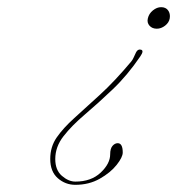

<svg xmlns="http://www.w3.org/2000/svg" viewBox="-20 -447 505 535"><path d="M429 -427Q442 -427 448.5 -418Q455 -409 453 -396Q451 -384 440 -375.5Q429 -367 417 -367Q404 -367 396.5 -375.5Q389 -384 392 -396Q395 -409 406 -418Q417 -427 429 -427ZM190 68Q162 68 141 49.5Q120 31 120 -4Q120 -38 138 -64Q156 -90 187 -118Q218 -146 259 -183.5Q300 -221 346 -276Q350 -281 353 -288Q356 -295 359 -301Q364 -311 373 -308.5Q382 -306 371 -290Q335 -237 294 -198Q253 -159 216.5 -128Q180 -97 157 -67.5Q134 -38 134 -4Q134 27 152.5 43Q171 59 190 59Q234 59 260.5 34Q287 9 287 -17Q287 -33 293.5 -40.5Q300 -48 308 -48Q322 -48 322 -22Q322 -9 305 12.5Q288 34 258 51Q228 68 190 68Z"/></svg>

Font: Kapakana Light
Style: Regular
Weight: 300
Designer: Kyosuke Nagai
Version: Version 1.000